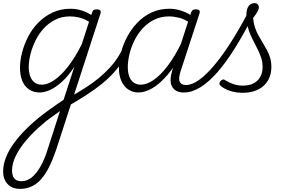

<svg xmlns="http://www.w3.org/2000/svg" viewBox="-76 -575 1903 1229"><path d="M53 634Q1 634 -27.5 603Q-56 572 -56 523Q-56 480 -38.5 434.5Q-21 389 12.5 342.5Q46 296 93 249.5Q140 203 198 158Q221 141 243.5 124.5Q266 108 288 93Q310 78 331 64L400 -148Q361 -88 321 -52Q281 -16 245 0.5Q209 17 178 17Q139 17 110 -2.5Q81 -22 66.5 -57.5Q52 -93 52 -142Q52 -186 65 -237.5Q78 -289 103.5 -339Q129 -389 168.5 -429.5Q208 -470 260 -494.5Q312 -519 377 -519Q399 -519 421.5 -514.5Q444 -510 466.5 -501Q489 -492 508 -479L514 -496Q517 -507 523.5 -511Q530 -515 543 -515Q561 -515 566 -507.5Q571 -500 567 -488L283 385Q262 446 239 492.5Q216 539 188.5 570.5Q161 602 127 618Q93 634 53 634ZM62 585Q96 585 126 561.5Q156 538 182.5 492Q209 446 229 381L308 136Q295 145 280 156Q265 167 250 177.5Q235 188 221 199Q167 243 126 285.5Q85 328 57 368.5Q29 409 15 446Q1 483 1 518Q1 538 7.5 553.5Q14 569 27.5 577Q41 585 62 585ZM192 -33Q228 -33 270.5 -61.5Q313 -90 358 -147Q403 -204 447 -291L494 -436Q458 -457 428.5 -463.5Q399 -470 372 -470Q320 -470 278 -449Q236 -428 204 -393Q172 -358 151 -315Q130 -272 119 -228Q108 -184 108 -146Q108 -112 117.5 -86.5Q127 -61 145.5 -47Q164 -33 192 -33Z M367 100Q359 103 353.5 98.5Q348 94 345.5 86Q343 78 345 69Q347 60 354 56Q415 22 465 -9.5Q515 -41 555.5 -74.5Q596 -108 628 -143Q660 -178 685 -219Q710 -260 729 -308Q734 -319 743 -319Q752 -319 759.5 -312.5Q767 -306 762 -295Q743 -242 716 -196.5Q689 -151 654.5 -112.5Q620 -74 577 -39Q534 -4 481.5 30Q429 64 367 100Z M811 17Q773 17 744.5 -2.5Q716 -22 700.5 -57.5Q685 -93 685 -142Q685 -185 698 -236.5Q711 -288 737 -337.5Q763 -387 802 -428.5Q841 -470 893 -494.5Q945 -519 1010 -519Q1048 -519 1087.5 -505.5Q1127 -492 1158 -469L1146 -425Q1104 -453 1070 -461.5Q1036 -470 1006 -470Q954 -470 911.5 -449Q869 -428 837 -393Q805 -358 784 -315Q763 -272 752.5 -228Q742 -184 742 -146Q742 -112 751 -86.5Q760 -61 779 -47Q798 -33 825 -33Q863 -33 906.5 -62.5Q950 -92 996.5 -152.5Q1043 -213 1088 -306L1103 -266Q1053 -162 1000 -100Q947 -38 899.5 -10.5Q852 17 811 17ZM1099 17Q1071 17 1052.5 6.5Q1034 -4 1024.5 -22.5Q1015 -41 1016 -67.5Q1017 -94 1027 -126L1147 -494Q1151 -506 1157.5 -510.5Q1164 -515 1177 -515Q1195 -515 1200 -508Q1205 -501 1201 -489L1081 -122Q1065 -74 1074 -52.5Q1083 -31 1114 -31Q1123 -31 1127.5 -23.5Q1132 -16 1130.5 -7Q1129 2 1121 9.5Q1113 17 1099 17Z M1101 17Q1089 17 1085.5 9.5Q1082 2 1084 -7Q1086 -16 1094.5 -23.5Q1103 -31 1116 -31Q1153 -31 1198.5 -63.5Q1244 -96 1295 -156.5Q1346 -217 1400.5 -302Q1455 -387 1511 -493Q1517 -503 1526.5 -502Q1536 -501 1542 -492Q1548 -483 1542 -470Q1484 -357 1427.5 -266.5Q1371 -176 1316 -113Q1261 -50 1207 -16.5Q1153 17 1101 17Z M1477 19Q1433 19 1396 6.5Q1359 -6 1337 -25Q1328 -32 1328.5 -41Q1329 -50 1337 -58Q1346 -66 1352.5 -66.5Q1359 -67 1370 -59Q1393 -45 1420 -36Q1447 -27 1478 -27Q1539 -27 1572 -59.5Q1605 -92 1605 -148Q1605 -175 1597.5 -199.5Q1590 -224 1578.5 -248.5Q1567 -273 1553.5 -298.5Q1540 -324 1528 -351Q1516 -378 1508.5 -409.5Q1501 -441 1501 -476Q1501 -516 1515 -535.5Q1529 -555 1553 -555Q1567 -555 1574 -547Q1581 -539 1581 -529Q1581 -517 1572.5 -501Q1564 -485 1544 -460Q1547 -427 1556 -399.5Q1565 -372 1578.5 -348Q1592 -324 1606 -301Q1620 -278 1633 -254Q1646 -230 1653.5 -204Q1661 -178 1661 -147Q1661 -71 1611.5 -26Q1562 19 1477 19Z"/></svg>

Font: Playwrite CU ExtraLight
Style: Regular
Weight: 250
Designer: Veronika Burian, José Scaglione
Foundry: TypeTogether
Version: Version 1.002